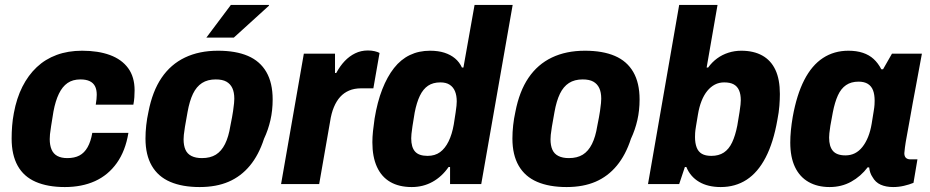

<svg xmlns="http://www.w3.org/2000/svg" viewBox="-20 -744 3757 776"><path d="M242 12Q173 12 124.5 -9Q76 -30 51.5 -74Q27 -118 27 -184Q27 -209 29 -235Q31 -261 36 -287Q47 -347 70.5 -393.5Q94 -440 128.5 -472.5Q163 -505 209 -522Q255 -539 312 -539Q377 -539 424.5 -521.5Q472 -504 498 -468.5Q524 -433 524 -379Q524 -366 523 -351Q522 -336 519 -321H367Q369 -333 370 -343Q371 -353 371 -361Q371 -382 364 -395.5Q357 -409 342.5 -416Q328 -423 305 -423Q274 -423 253 -408.5Q232 -394 218 -365Q204 -336 196 -293Q190 -255 186.5 -234Q183 -213 182 -201.5Q181 -190 181 -182Q181 -157 188.5 -139.5Q196 -122 212 -113.5Q228 -105 252 -105Q281 -105 301 -115.5Q321 -126 334 -149Q347 -172 353 -207H499Q487 -134 452 -85Q417 -36 364 -12Q311 12 242 12Z M787 12Q717 12 668 -9Q619 -30 593.5 -74Q568 -118 568 -184Q568 -210 571 -237.5Q574 -265 580 -292Q596 -375 633 -429.5Q670 -484 727.5 -511.5Q785 -539 861 -539Q933 -539 982 -518Q1031 -497 1056.5 -453Q1082 -409 1082 -342Q1082 -298 1073 -258.5Q1064 -219 1047 -183Q1026 -118 990 -74.5Q954 -31 904 -9.5Q854 12 787 12ZM796 -105Q830 -105 852.5 -119Q875 -133 889.5 -162Q904 -191 911 -235Q919 -274 922 -295Q925 -316 926 -327Q927 -338 927 -345Q927 -371 919 -388Q911 -405 895 -414Q879 -423 852 -423Q819 -423 796.5 -408.5Q774 -394 760 -365Q746 -336 738 -291Q731 -253 727.5 -231.5Q724 -210 723 -199Q722 -188 722 -181Q722 -156 729.5 -139Q737 -122 754 -113.5Q771 -105 796 -105ZM814 -592 913 -724H1067V-721L925 -592Z M1116 0 1208 -527H1334V-449H1339Q1354 -477 1373 -497Q1392 -517 1415.5 -528.5Q1439 -540 1467 -540Q1482 -540 1494.5 -537Q1507 -534 1514 -530L1489 -387H1440Q1412 -387 1391 -378Q1370 -369 1355 -352.5Q1340 -336 1329.5 -311Q1319 -286 1314 -252L1270 0Z M1644 12Q1593 12 1557.5 -8.5Q1522 -29 1503.5 -69.5Q1485 -110 1485 -169Q1485 -190 1487.5 -214Q1490 -238 1494 -265Q1505 -332 1525 -383Q1545 -434 1572.5 -469Q1600 -504 1636.5 -521.5Q1673 -539 1718 -539Q1751 -539 1776 -531Q1801 -523 1819 -508Q1837 -493 1847 -471H1853L1898 -724H2052L1925 0H1799V-69H1793Q1766 -30 1728 -9Q1690 12 1644 12ZM1708 -114Q1738 -114 1758.5 -129Q1779 -144 1793 -172.5Q1807 -201 1814 -241Q1819 -272 1821.5 -289.5Q1824 -307 1825 -316.5Q1826 -326 1826 -334Q1826 -358 1819 -375Q1812 -392 1797.5 -401.5Q1783 -411 1760 -411Q1730 -411 1710 -397.5Q1690 -384 1677 -357Q1664 -330 1656 -289Q1650 -253 1647 -233.5Q1644 -214 1643 -203Q1642 -192 1642 -185Q1642 -149 1657.5 -131.5Q1673 -114 1708 -114Z M2270 12Q2200 12 2151 -9Q2102 -30 2076.5 -74Q2051 -118 2051 -184Q2051 -210 2054 -237.5Q2057 -265 2063 -292Q2079 -375 2116 -429.5Q2153 -484 2210.5 -511.5Q2268 -539 2344 -539Q2416 -539 2465 -518Q2514 -497 2539.5 -453Q2565 -409 2565 -342Q2565 -298 2556 -258.5Q2547 -219 2530 -183Q2509 -118 2473 -74.5Q2437 -31 2387 -9.5Q2337 12 2270 12ZM2279 -105Q2313 -105 2335.5 -119Q2358 -133 2372.5 -162Q2387 -191 2394 -235Q2402 -274 2405 -295Q2408 -316 2409 -327Q2410 -338 2410 -345Q2410 -371 2402 -388Q2394 -405 2378 -414Q2362 -423 2335 -423Q2302 -423 2279.5 -408.5Q2257 -394 2243 -365Q2229 -336 2221 -291Q2214 -253 2210.5 -231.5Q2207 -210 2206 -199Q2205 -188 2205 -181Q2205 -156 2212.5 -139Q2220 -122 2237 -113.5Q2254 -105 2279 -105Z M2893 12Q2841 12 2805.5 -9Q2770 -30 2754 -69H2748L2725 0H2599L2725 -724H2880L2836 -471H2842Q2858 -493 2878.5 -508Q2899 -523 2924 -531Q2949 -539 2976 -539Q3026 -539 3061 -519.5Q3096 -500 3114 -461.5Q3132 -423 3132 -364Q3132 -343 3130 -316.5Q3128 -290 3122 -260Q3106 -168 3074.5 -107.5Q3043 -47 2997.5 -17.5Q2952 12 2893 12ZM2855 -114Q2885 -114 2905.5 -127.5Q2926 -141 2939 -168.5Q2952 -196 2960 -237Q2966 -272 2969 -291.5Q2972 -311 2973 -321.5Q2974 -332 2974 -339Q2974 -363 2967 -379Q2960 -395 2945.5 -403Q2931 -411 2907 -411Q2886 -411 2869 -402Q2852 -393 2838.5 -376.5Q2825 -360 2815.5 -336Q2806 -312 2801 -282Q2796 -252 2793 -234Q2790 -216 2789.5 -206.5Q2789 -197 2789 -190Q2789 -166 2795.5 -148.5Q2802 -131 2816.5 -122.5Q2831 -114 2855 -114Z M3333 12Q3284 12 3248 -8.5Q3212 -29 3193 -69Q3174 -109 3174 -168Q3174 -191 3176.5 -217Q3179 -243 3184 -272Q3200 -361 3230.5 -420.5Q3261 -480 3306 -509.5Q3351 -539 3409 -539Q3442 -539 3467.5 -530.5Q3493 -522 3511 -505.5Q3529 -489 3542 -464H3549L3585 -527H3706L3682 -397Q3676 -366 3669.5 -330.5Q3663 -295 3657 -260.5Q3651 -226 3645.5 -197Q3640 -168 3637.5 -148.5Q3635 -129 3635 -125Q3635 -112 3641.5 -106Q3648 -100 3659 -100H3688L3672 -5Q3655 2 3633.5 7Q3612 12 3590 12Q3561 12 3539.5 2.5Q3518 -7 3506 -29Q3501 -36 3497.5 -46Q3494 -56 3493 -67L3487 -68Q3459 -31 3420 -9.5Q3381 12 3333 12ZM3397 -116Q3418 -116 3435 -124.5Q3452 -133 3465.5 -150Q3479 -167 3488.5 -190.5Q3498 -214 3503 -244Q3508 -276 3511 -293.5Q3514 -311 3514.5 -321Q3515 -331 3515 -337Q3515 -362 3508.5 -379Q3502 -396 3487.5 -405Q3473 -414 3450 -414Q3420 -414 3399.5 -400Q3379 -386 3366.5 -358.5Q3354 -331 3346 -290Q3339 -255 3336 -235.5Q3333 -216 3332 -205.5Q3331 -195 3331 -188Q3331 -152 3346.5 -134Q3362 -116 3397 -116Z"/></svg>

Font: Archivo SemiCondensed ExtraBold
Style: Italic
Weight: 800
Width: 4
Italic angle: -10°
Designer: Hector Gatti
Foundry: Omnibus-Type
Version: Version 2.001